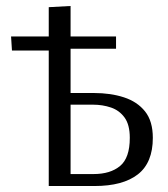

<svg xmlns="http://www.w3.org/2000/svg" viewBox="-20 -622 563 642"><path d="M143 0V-453H20L17 -500H143V-598L216 -602V-500H368V-459H216V-311H294Q350 -311 394.5 -296.5Q439 -282 465 -249.5Q491 -217 491 -161Q491 -78 441 -39Q391 0 296 0ZM216 -40H293Q349 -40 381.5 -67Q414 -94 414 -161Q414 -205 396.5 -229Q379 -253 351 -262.5Q323 -272 291 -272H216Z"/></svg>

Font: Arsenal SC
Style: Regular
Weight: 400
Designer: Andrij Shevchenko
Foundry: Stairsfor
Version: Version 2.001; ttfautohint (v1.8.4.7-5d5b)